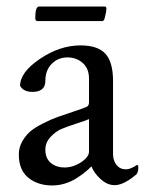

<svg xmlns="http://www.w3.org/2000/svg" viewBox="-20 -566 453 593"><path d="M254.9 -97.7V-198.2Q247.1 -194.3 216.8 -184.6Q186.5 -174.8 169.4 -167.5Q152.3 -160.2 136.2 -143.1Q120.1 -126 120.1 -103.5Q120.1 -77.1 136.7 -63Q153.3 -48.8 179.7 -48.8Q206.1 -48.8 230.5 -64.9Q254.9 -81.1 254.9 -97.7ZM228.5 -425.8Q282.2 -425.8 305.7 -399.9Q329.1 -374 329.1 -316.4V-90.8Q329.1 -70.3 339.8 -56.6Q350.6 -43 369.1 -43Q382.8 -43 403.3 -56.6Q407.2 -56.6 407.2 -48.8Q407.2 -36.1 402.3 -28.3Q362.3 5.9 334 5.9Q311.5 5.9 291 -12.7Q270.5 -31.2 262.7 -51.8Q261.7 -51.8 255.4 -45.4Q249 -39.1 238.3 -30.8Q227.5 -22.5 213.4 -13.7Q199.2 -4.9 180.2 1Q161.1 6.8 141.6 6.8Q96.7 6.8 67.4 -17.1Q38.1 -41 38.1 -88.9Q38.1 -110.4 48.8 -129.4Q59.6 -148.4 74.2 -160.6Q88.9 -172.9 114.3 -185.5Q139.6 -198.2 157.7 -204.6Q175.8 -210.9 205.1 -220.7Q234.4 -230.5 246.1 -235.4Q254.9 -238.3 254.9 -250V-323.2Q254.9 -354.5 235.4 -371.6Q215.8 -388.7 188.5 -388.7Q159.2 -388.7 139.6 -368.7Q120.1 -348.6 120.1 -316.4Q120.1 -282.2 80.1 -282.2Q52.7 -282.2 42 -300.8Q42 -342.8 103.5 -384.3Q165 -425.8 228.5 -425.8ZM88.9 -509.8Q88.9 -545.9 100.6 -545.9H303.7Q308.6 -545.9 308.6 -539.1Q308.6 -529.3 302.7 -507.8Q301.8 -504.9 300.3 -503.4Q298.8 -502 297.9 -501H295.9H94.7Q94.7 -501 90.8 -502.9Q88.9 -505.9 88.9 -509.8Z"/></svg>

Font: Crimson Text
Style: Roman
Weight: 400
Version: Version 0.13